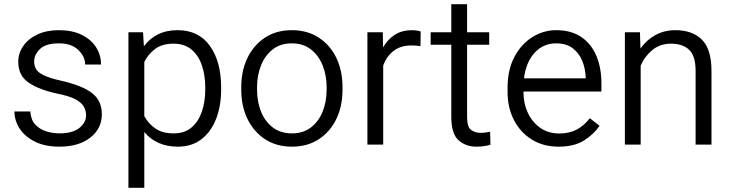

<svg xmlns="http://www.w3.org/2000/svg" viewBox="-20 -680 3437 903"><path d="M384.8 -137.7Q384.8 -158.2 375 -177Q365.2 -195.8 337.2 -211.7Q309.1 -227.5 253.4 -238.8Q165 -257.3 115.5 -290.8Q65.9 -324.2 65.9 -389.2Q65.9 -429.7 89.4 -463.6Q112.8 -497.6 155.8 -517.8Q198.7 -538.1 256.8 -538.1Q319.3 -538.1 363.5 -516.6Q407.7 -495.1 431.4 -458.5Q455.1 -421.9 455.1 -376.5H380.4Q380.4 -413.6 348.4 -444.8Q316.4 -476.1 256.8 -476.1Q194.8 -476.1 167.7 -449.2Q140.6 -422.4 140.6 -391.1Q140.6 -369.6 150.6 -353.5Q160.6 -337.4 189 -324.5Q217.3 -311.5 272 -299.3Q368.7 -276.9 413.8 -241.5Q459 -206.1 459 -142.6Q459 -75.2 404.5 -32.7Q350.1 9.8 259.8 9.8Q191.4 9.8 144 -13.9Q96.7 -37.6 72.3 -75.4Q47.9 -113.3 47.9 -155.8H122.6Q125 -116.2 146.2 -93.8Q167.5 -71.3 198.2 -62Q229 -52.7 259.8 -52.7Q320.8 -52.7 352.8 -77.9Q384.8 -103 384.8 -137.7Z M1020 -269V-258.8Q1020 -180.7 996.1 -120.1Q972.2 -59.6 927 -24.9Q881.8 9.8 816.9 9.8Q764.6 9.8 725.1 -8.3Q685.5 -26.4 658.7 -59.1V203.1H584V-528.3H652.8L656.7 -462.4Q683.6 -498.5 723.1 -518.3Q762.7 -538.1 815.4 -538.1Q914.1 -538.1 967 -464.4Q1020 -390.6 1020 -269ZM945.3 -258.8V-269Q945.3 -326.2 929.4 -372.8Q913.6 -419.4 880.6 -447Q847.7 -474.6 795.9 -474.6Q742.2 -474.6 709.2 -449.5Q676.3 -424.3 658.7 -388.7V-133.8Q677.7 -98.6 710.9 -75.7Q744.1 -52.7 796.9 -52.7Q848.1 -52.7 880.9 -80.6Q913.6 -108.4 929.4 -155Q945.3 -201.7 945.3 -258.8Z M1114.7 -257.3V-271Q1114.7 -347.7 1144 -408Q1173.3 -468.3 1226.6 -503.2Q1279.8 -538.1 1352.1 -538.1Q1425.3 -538.1 1479 -503.2Q1532.7 -468.3 1561.8 -408Q1590.8 -347.7 1590.8 -271V-257.3Q1590.8 -180.7 1561.8 -120.4Q1532.7 -60.1 1479.2 -25.1Q1425.8 9.8 1353 9.8Q1280.3 9.8 1226.8 -25.1Q1173.3 -60.1 1144 -120.4Q1114.7 -180.7 1114.7 -257.3ZM1189 -271V-257.3Q1189 -202.1 1207.5 -155.5Q1226.1 -108.9 1262.7 -80.8Q1299.3 -52.7 1353 -52.7Q1406.2 -52.7 1442.6 -80.8Q1479 -108.9 1497.6 -155.5Q1516.1 -202.1 1516.1 -257.3V-271Q1516.1 -325.2 1497.6 -372.1Q1479 -418.9 1442.4 -447.5Q1405.8 -476.1 1352.1 -476.1Q1298.8 -476.1 1262.5 -447.5Q1226.1 -418.9 1207.5 -372.1Q1189 -325.2 1189 -271Z M1958.5 -531.7 1957.5 -462.9Q1937.5 -466.3 1916 -466.3Q1863.3 -466.3 1830.1 -439.9Q1796.9 -413.6 1782.2 -371.1V0H1708V-528.3H1780.3L1781.7 -457Q1802.7 -494.6 1836.7 -516.4Q1870.6 -538.1 1918.9 -538.1Q1929.2 -538.1 1941.4 -536.1Q1953.6 -534.2 1958.5 -531.7Z M2280.8 -528.3V-469.7H2176.8V-129.9Q2176.8 -82 2196 -68.6Q2215.3 -55.2 2240.2 -55.2Q2252.9 -55.2 2265.1 -57.1Q2277.3 -59.1 2285.2 -60.5L2286.6 1Q2275.9 4.4 2258.5 7.1Q2241.2 9.8 2220.7 9.8Q2170.4 9.8 2136.5 -20.5Q2102.5 -50.8 2102.5 -130.4V-469.7H2005.4V-528.3H2102.5V-660.2H2176.8V-528.3Z M2606.9 9.8Q2535.6 9.8 2481.7 -23.4Q2427.7 -56.6 2397.5 -114.7Q2367.2 -172.9 2367.2 -247.6V-268.1Q2367.2 -352.1 2399.4 -412.6Q2431.6 -473.1 2483.9 -505.6Q2536.1 -538.1 2595.7 -538.1Q2667 -538.1 2714.4 -505.6Q2761.7 -473.1 2785.2 -416.5Q2808.6 -359.9 2808.6 -287.6V-249.5H2441.9V-247.6Q2441.9 -193.8 2462.6 -149.4Q2483.4 -105 2521 -78.6Q2558.6 -52.2 2610.4 -52.2Q2657.7 -52.2 2692.4 -70.6Q2727.1 -88.9 2753.9 -124L2799.8 -88.4Q2773.9 -49.8 2727.8 -20Q2681.6 9.8 2606.9 9.8ZM2595.7 -476.1Q2535.2 -476.1 2494.6 -432.1Q2454.1 -388.2 2444.3 -311.5H2734.4V-318.4Q2732.9 -357.9 2718.3 -394Q2703.6 -430.2 2673.6 -453.1Q2643.6 -476.1 2595.7 -476.1Z M3136.2 -474.6Q3084 -474.6 3047.6 -444.3Q3011.2 -414.1 2993.2 -371.1V0H2918.9V-528.3H2989.7L2992.2 -451.7Q3020 -491.7 3062 -514.9Q3104 -538.1 3156.7 -538.1Q3235.4 -538.1 3280.8 -493.9Q3326.2 -449.7 3326.2 -345.2V0H3251.5V-345.7Q3251.5 -417.5 3220.9 -446Q3190.4 -474.6 3136.2 -474.6Z"/></svg>

Font: Vazirmatn UI FD Light
Style: Regular
Weight: 300
Designer: Saber Rastikerdar
Foundry: Saber Rastikerdar
Version: Version 33.003